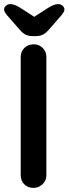

<svg xmlns="http://www.w3.org/2000/svg" viewBox="-26 -916 334 936"><path d="M137 0Q110 0 92.5 -17.5Q75 -35 75 -61V-639Q75 -665 93 -682.5Q111 -700 139 -700Q164 -700 182 -682.5Q200 -665 200 -639V-61Q200 -35 181 -17.5Q162 0 137 0ZM288 -871Q288 -864 285 -858Q282 -852 273 -841L210 -769Q197 -754 182.5 -747Q168 -740 149 -740H133Q113 -740 99 -747Q85 -754 72 -769L9 -841Q0 -852 -3 -858Q-6 -864 -6 -871Q-6 -880 3 -888Q12 -896 25 -896Q45 -896 76 -876L141 -834L206 -876Q237 -896 257 -896Q270 -896 279 -888Q288 -880 288 -871Z"/></svg>

Font: Quicksand
Style: Bold
Weight: 700
Version: Version 3.000